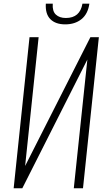

<svg xmlns="http://www.w3.org/2000/svg" viewBox="-20 -1009 560 1029"><path d="M329.6 -878.4Q277.8 -878.4 250 -906.2Q222.2 -934.1 225.6 -989.3H262.7Q259.8 -949.2 279.3 -930.9Q298.8 -912.6 333 -912.6Q408.7 -912.6 421.9 -989.3H459Q451.2 -934.1 416.5 -906.2Q381.8 -878.4 329.6 -878.4ZM53.2 0 138.2 -809.6H187L114.7 -119.6L464.4 -809.6H509.8L424.8 0H375.5L448.2 -689.9L99.6 0Z"/></svg>

Font: Oswald
Style: Extra-Light
Weight: 200
Designer: Vernon Adams
Foundry: Vernon Adams
Version: 3.0; ttfautohint (v0.94.23-7a4d-dirty) -l 8 -r 50 -G 200 -x 